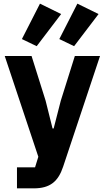

<svg xmlns="http://www.w3.org/2000/svg" viewBox="-20 -832 574 1052"><path d="M181 -579 315 -755 199 -812 100 -618ZM386 -579 520 -755 404 -812 305 -618ZM390 -525 313 -280 274 -128H268L230 -280L153 -525H6L190 27L172 85H73V200H165C255 200 299 162 326 81L528 -525Z"/></svg>

Font: Braiins Sans
Style: Bold
Weight: 700
Designer: Mike Abbink, Paul van der Laan, Pieter van Rosmalen, Jiri Chlebus, Lubos Buracinsky
Foundry: Bold Monday, Sudetype
Version: Version 1.000;hotconv 1.0.109;makeotfexe 2.5.65596